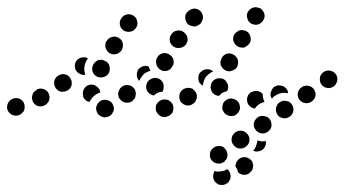

<svg xmlns="http://www.w3.org/2000/svg" viewBox="-36 -302 980 546"><path d="M603 183Q606 181 610 179Q617 184 619 193Q621 201 618 209Q616 213 613 217Q609 220 605 222Q600 224 595 224Q590 224 586 223L585 222Q576 218 572 209Q568 199 572 190Q572 188 573 187Q574 186 574 184Q579 186 584 186Q593 186 603 183ZM639 155Q646 146 656 145Q666 144 674 150Q678 153 681 157Q683 162 684 167Q684 172 683 176Q682 181 679 185H678Q672 194 662 195Q652 196 643 190Q643 189 642 189Q642 188 641 188Q640 184 639 181Q637 176 634 172Q633 167 635 163Q636 158 639 155ZM611 139Q611 129 604 121Q601 117 597 115Q592 113 587 113Q582 113 577 115Q573 116 569 120Q561 127 561 137Q560 148 567 155Q571 159 575 161Q580 163 585 163Q590 164 594 162Q599 160 603 157V156Q611 149 611 139ZM696 97Q696 101 695 104Q693 113 688 122Q686 124 684 126Q684 126 684 126Q685 127 685 127Q694 131 704 127Q714 124 718 114Q720 110 720 107Q721 103 720 99Q711 101 702 99Q699 98 696 97ZM673 100Q675 89 669 81Q666 77 662 74Q658 71 653 70Q648 69 643 70Q638 71 634 74Q625 80 623 90Q621 101 627 109Q633 118 643 120Q653 122 662 116Q671 110 673 100ZM736 57Q737 47 732 38Q729 34 725 31Q720 29 716 28Q711 27 706 28Q701 29 697 31V32Q688 38 686 48Q684 58 690 66Q693 71 697 73Q701 76 706 77Q711 78 716 77Q721 76 725 73Q734 67 736 57ZM798 14Q800 4 794 -5Q791 -9 787 -12Q783 -14 778 -15Q773 -16 768 -15Q764 -14 759 -11Q751 -5 749 5Q747 15 753 24Q755 28 760 31Q764 33 769 34Q774 35 778 34Q783 33 787 30H788Q796 24 798 14ZM280 25Q283 22 285 17Q288 13 288 8Q288 3 286 -2Q283 -12 273 -16Q264 -20 254 -17Q244 -13 240 -4Q235 5 239 15Q242 25 252 29Q261 34 271 30Q276 28 280 25ZM440 29Q445 28 449 24Q453 21 455 17Q457 12 457 7Q458 -3 451 -11Q444 -19 434 -19Q429 -20 424 -18Q419 -16 415 -13Q412 -10 409 -5Q407 -1 407 4Q406 14 413 22Q420 30 430 31H431Q436 31 440 29ZM634 25Q643 19 646 9Q647 4 646 -1Q645 -6 643 -10Q640 -14 636 -17Q632 -20 627 -21Q617 -24 608 -18Q599 -13 597 -3Q596 2 596 7Q597 12 600 16Q602 20 606 23Q610 26 615 27Q626 30 634 25ZM21 24Q25 22 28 18Q32 15 33 10Q35 5 34 0Q34 -10 26 -17Q18 -24 8 -23Q-2 -22 -9 -15Q-16 -7 -16 3Q-16 13 -8 20Q-1 27 10 27Q10 27 11 27Q16 27 21 24ZM677 2Q673 -1 670 -5Q665 -14 667 -24Q669 -34 678 -40H679Q683 -42 688 -43Q693 -44 698 -43Q701 -42 705 -40Q708 -38 711 -35Q711 -26 714 -17Q715 -15 716 -13Q716 -12 716 -12Q716 -12 716 -12Q713 -11 710 -10Q701 -7 694 0Q691 3 689 7Q688 6 687 6Q686 6 685 6Q681 5 677 2ZM99 -9Q103 -13 104 -18Q105 -23 105 -27Q104 -32 102 -37Q97 -46 87 -49Q77 -52 68 -47V-46Q58 -41 56 -31Q53 -22 58 -12Q63 -3 73 0Q83 2 92 -3Q96 -5 99 -9ZM521 -16Q523 -20 524 -25Q524 -30 523 -35Q521 -40 518 -43Q515 -47 511 -50Q506 -52 501 -52Q496 -53 492 -51Q487 -50 483 -47Q475 -40 474 -30Q473 -19 479 -11Q482 -8 487 -5Q491 -3 496 -2Q501 -2 506 -3Q511 -5 514 -8H515Q519 -11 521 -16ZM857 -20Q860 -24 861 -29Q862 -34 861 -39Q859 -44 857 -48Q851 -56 841 -58Q830 -60 822 -54Q817 -51 815 -47Q812 -43 811 -38Q810 -33 811 -28Q812 -23 815 -19Q821 -11 831 -9Q841 -7 850 -13Q854 -16 857 -20ZM348 -24Q350 -29 350 -34Q351 -39 349 -43Q348 -48 344 -52Q337 -60 327 -60Q317 -61 309 -54Q305 -51 303 -46Q301 -42 300 -37Q300 -32 301 -27Q303 -22 306 -19Q313 -11 323 -10Q334 -9 342 -16V-17Q346 -20 348 -24ZM200 -31Q199 -36 200 -41Q202 -51 210 -57Q219 -63 229 -61Q234 -60 238 -57Q242 -54 245 -50Q247 -48 248 -45Q249 -42 249 -39Q248 -39 247 -38H246Q238 -35 231 -29Q224 -22 219 -14Q219 -13 219 -12Q214 -13 210 -15Q206 -18 203 -22Q200 -26 200 -31ZM736 -44V-45Q738 -49 741 -53Q745 -56 750 -58Q754 -60 759 -59Q764 -59 769 -57Q775 -54 779 -49Q783 -44 783 -37Q783 -37 782 -37Q773 -39 763 -37Q754 -35 747 -30H746Q741 -26 737 -21Q734 -26 733 -33Q733 -39 736 -44ZM573 -34Q569 -37 566 -42Q564 -46 563 -51Q562 -56 564 -60V-61Q566 -71 575 -76Q584 -81 594 -79Q599 -78 603 -75Q607 -72 609 -67Q612 -63 613 -58Q613 -53 612 -49V-48Q612 -47 611 -46Q611 -44 610 -43Q603 -41 596 -38Q591 -34 586 -29Q585 -29 584 -30Q583 -30 582 -30Q577 -31 573 -34ZM384 -41Q378 -50 380 -60Q382 -71 391 -76Q400 -82 410 -80Q420 -78 426 -69Q431 -61 429 -51V-50Q429 -48 428 -46Q427 -43 426 -41Q421 -41 417 -40Q408 -37 401 -30Q401 -30 400 -30Q400 -31 400 -31Q390 -33 384 -41ZM168 -63Q169 -73 163 -81Q160 -85 156 -88Q152 -90 147 -91Q142 -92 137 -90Q132 -89 128 -86Q120 -80 118 -70Q117 -59 123 -51Q126 -47 130 -44Q134 -42 139 -41Q144 -41 149 -42Q154 -43 158 -46Q167 -52 168 -63ZM919 -63Q922 -67 923 -72Q924 -77 923 -82Q922 -87 919 -91Q913 -99 903 -101Q893 -103 884 -97Q880 -94 877 -90Q874 -86 874 -81Q873 -76 874 -71Q875 -66 878 -62Q883 -54 894 -52Q904 -50 912 -56H913Q917 -59 919 -63ZM549 -83Q555 -90 564 -96Q567 -97 570 -99Q570 -99 570 -99Q570 -99 570 -99Q562 -106 552 -105Q542 -105 535 -97H534Q531 -93 529 -89Q528 -84 528 -79Q528 -74 530 -69Q532 -65 536 -62Q537 -61 538 -60Q539 -59 540 -58Q541 -62 542 -66Q544 -75 549 -83ZM359 -107H360Q365 -112 372 -114Q379 -116 386 -113Q387 -113 387 -112Q389 -106 392 -101Q385 -99 378 -95Q370 -90 365 -81Q362 -77 360 -72Q353 -79 353 -89Q353 -99 359 -107ZM226 -108Q226 -103 227 -99Q229 -94 232 -90Q236 -86 240 -84Q249 -80 259 -83Q269 -86 274 -95V-96Q278 -105 275 -115Q272 -125 262 -129Q253 -134 243 -131Q234 -127 229 -118Q227 -113 226 -108ZM214 -136Q207 -140 199 -139Q191 -138 185 -133Q177 -126 177 -116Q176 -105 183 -98Q186 -94 191 -92Q195 -90 200 -89Q202 -89 203 -89Q205 -89 207 -90Q206 -91 206 -91Q203 -101 204 -111Q205 -120 209 -128Q211 -132 214 -136ZM591 -126Q591 -121 592 -116Q594 -112 597 -108Q601 -104 605 -102Q614 -97 624 -101Q634 -104 639 -113V-114Q641 -118 641 -123Q642 -128 640 -133Q638 -138 635 -141Q632 -145 627 -147Q618 -152 608 -149Q598 -145 594 -136Q592 -131 591 -126ZM409 -118Q412 -108 421 -103Q430 -98 440 -101Q450 -104 454 -114H455Q457 -118 458 -123Q458 -128 457 -133Q455 -138 452 -142Q449 -145 444 -148Q435 -153 425 -150Q415 -147 411 -138L410 -137Q406 -128 409 -118ZM264 -167Q267 -157 275 -151Q284 -146 294 -148Q304 -151 310 -159V-160Q315 -168 313 -179Q311 -189 302 -194Q293 -200 283 -197Q273 -195 268 -186H267Q262 -177 264 -167ZM447 -195Q446 -190 447 -185Q448 -180 451 -176Q454 -172 458 -169Q467 -164 477 -166Q487 -168 493 -176Q496 -181 497 -185Q498 -190 497 -195Q496 -200 493 -204Q490 -208 486 -211Q478 -217 467 -215Q457 -213 451 -204Q448 -200 447 -195ZM628 -185Q631 -175 640 -170Q644 -167 649 -167Q654 -166 659 -167Q663 -169 667 -172Q671 -175 674 -179Q679 -188 676 -198Q674 -208 665 -213Q660 -216 655 -216Q650 -217 646 -216Q641 -214 637 -211Q633 -208 630 -204Q625 -195 628 -185ZM305 -231Q307 -221 316 -215Q325 -210 335 -212Q345 -214 351 -223Q357 -232 354 -242Q352 -252 344 -257Q335 -263 325 -261Q315 -259 309 -250Q303 -241 305 -231ZM491 -248Q493 -237 501 -231Q505 -229 510 -228Q515 -226 520 -227Q525 -228 529 -231Q533 -233 536 -237V-238Q542 -246 541 -256Q539 -267 531 -273Q526 -276 522 -277Q517 -278 512 -277Q507 -276 503 -273Q499 -271 496 -267L495 -266Q489 -258 491 -248ZM667 -251Q669 -241 678 -235Q682 -233 687 -232Q692 -231 696 -232Q701 -233 705 -236Q709 -239 712 -243Q718 -252 716 -262Q713 -272 705 -278Q700 -280 695 -281Q691 -282 686 -281Q681 -280 677 -277Q673 -274 670 -270Q664 -261 667 -251Z"/></svg>

Font: FRB American Cursive Dotted Black
Style: Bold Italic
Weight: 900
Italic angle: -25°
Version: Version 2.0;Modular Font Editor K font №1